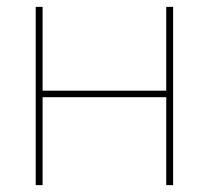

<svg xmlns="http://www.w3.org/2000/svg" viewBox="-20 -539 608 559"><path d="M104 -519V-275H464V-519H484V0H464V-256H104V0H84V-519Z"/></svg>

Font: Raleway
Style: Thin
Weight: 100
Designer: Matt McInerney, Pablo Impallari, Rodrigo Fuenzalida
Foundry: Matt McInerney, Pablo Impallari, Rodrigo Fuenzalida
Version: Version 3.000